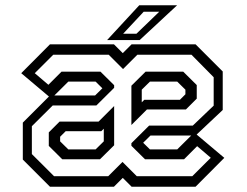

<svg xmlns="http://www.w3.org/2000/svg" viewBox="-20 -708 935 728"><path d="M169.5 0 66.5 -103V-243L169.5 -346H340.5L373.5 -378.5V-368L342.5 -398.5H239L174.5 -334.5L60.5 -430.5L169.5 -540H412L445.5 -506.5L479 -540H721.5L824.5 -437V-291L721.5 -194H550.5L517.5 -161.5V-172L548.5 -141.5H652L716.5 -205.5L830.5 -109.5L721.5 0H479L445.5 -33.5L412 0ZM185 -39.8H390.2L444.5 -94L498.8 -39.8H709L779.2 -109.8L727.5 -153.8L677.8 -104H530L478.2 -155.2V-165L545.5 -231.8H711L790.2 -307.5V-415.2L706 -500.5H500.8L446.5 -446.2L392.2 -500.5H182L111.8 -430.5L163.5 -386.5L213.2 -436.2H361L412.8 -385V-375L345.5 -308.2H180L100.8 -229.5V-123.8ZM216.2 -104 165 -154.8V-206L206 -247H353.8L412.8 -306V-157.2L359 -104ZM478.2 -234V-383L532 -436.2H674.8L726 -385.5V-334L685 -293H537.2ZM239 -141.5H342.5L373.5 -172V-220L364 -210.5H229L208 -189.5V-172ZM517.5 -320 527 -329.5H662L683 -350.5V-368L652 -398.5H548.5L517.5 -368ZM386 -556 508 -688H651.5L509.5 -556ZM446.8 -580H497.2L583.8 -663.5H524.8Z"/></svg>

Font: Tourney Thin
Style: Regular
Weight: 100
Designer: Tyler Finck
Foundry: Etcetera Type Co
Version: Version 1.015